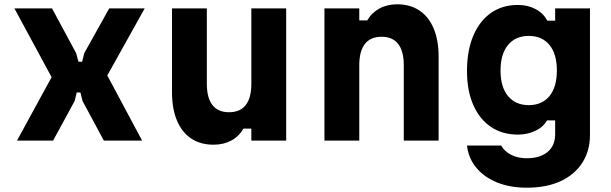

<svg xmlns="http://www.w3.org/2000/svg" viewBox="-20 -654 2840 893"><path d="M59 0 220 -295 47 -615H222L334 -407L345 -367H362L372 -407L488 -615H653L479 -303L641 0H463L364 -184L354 -224H337L327 -184L227 0Z M1311 -615V0H1149V-56H1112Q1092 -20 1056 -0.5Q1020 19 973 19Q912 19 869 -10Q826 -39 803 -93.5Q780 -148 780 -225V-615H942V-264Q942 -199 968 -165.5Q994 -132 1045 -132Q1097 -132 1123 -165.5Q1149 -199 1149 -264V-615Z M1489 0V-615H1651V-559H1688Q1708 -594 1744 -614Q1780 -634 1827 -634Q1888 -634 1931 -605Q1974 -576 1997 -521.5Q2020 -467 2020 -390V0H1858V-350Q1858 -416 1832 -449.5Q1806 -483 1755 -483Q1703 -483 1677 -449.5Q1651 -416 1651 -350V0Z M2724 -27Q2724 48 2688 103.5Q2652 159 2586.5 189Q2521 219 2430 219Q2353 219 2293 195Q2233 171 2196 127Q2159 83 2152 23H2311Q2327 51 2358 66.5Q2389 82 2430 82Q2492 82 2527 52.5Q2562 23 2562 -29V-94H2524Q2507 -63 2470 -45.5Q2433 -28 2389 -28Q2316 -28 2263 -64Q2210 -100 2181 -166.5Q2152 -233 2152 -324Q2152 -418 2181 -487Q2210 -556 2263 -593.5Q2316 -631 2389 -631Q2435 -631 2471.5 -611.5Q2508 -592 2525 -558H2562V-615H2724ZM2308 -326Q2308 -249 2343 -207Q2378 -165 2439 -165Q2501 -165 2535.5 -207Q2570 -249 2570 -326Q2570 -403 2535.5 -445Q2501 -487 2439 -487Q2378 -487 2343 -445Q2308 -403 2308 -326Z"/></svg>

Font: Martian Mono
Style: Bold
Weight: 700
Designer: Roman Shamin
Foundry: Evil Martians
Version: Version 1.000